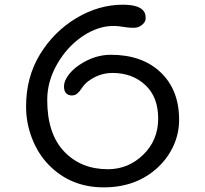

<svg xmlns="http://www.w3.org/2000/svg" viewBox="-20 -789 872 816"><path d="M90.8 -335.9Q90.8 -461.4 150.1 -558.3Q209.5 -655.3 304.7 -712.2Q399.9 -769 502 -769Q577.1 -769 594.2 -736.3Q599.1 -726.6 599.1 -711.2Q599.1 -695.8 583.7 -683.3Q568.4 -670.9 550 -670.9Q531.7 -670.9 521.5 -672.4L500.5 -675.3Q481.4 -678.7 462.4 -678.7Q396 -678.7 330.8 -634.8Q265.6 -590.8 223.1 -517.1Q180.7 -443.4 180.7 -364.3Q180.7 -220.7 252.4 -145.3Q324.2 -69.8 438.5 -69.8Q525.4 -69.8 588.9 -131.6Q652.3 -193.4 652.3 -285.2Q652.3 -377 597.2 -428Q542 -479 458.5 -479Q402.3 -479 355 -443.8Q339.8 -432.6 328.9 -416Q317.9 -399.4 308.3 -391.4Q298.8 -383.3 284.9 -383.3Q271 -383.3 261.5 -392.3Q252 -401.4 252 -422.4Q252 -443.4 269.5 -468Q287.1 -492.7 315.9 -512.2Q380.9 -556.2 450.7 -556.2Q584.5 -556.2 662.8 -481.4Q741.2 -406.7 741.2 -280.3Q741.2 -221.7 717.3 -169.4Q693.4 -117.2 651.4 -78.1Q560.5 7.3 420.7 7.3Q280.8 7.3 187.5 -87.9Q142.1 -134.3 116.5 -200Q90.8 -265.6 90.8 -335.9Z"/></svg>

Font: Oldenburg
Style: Regular
Weight: 400
Designer: Nicole Fally
Foundry: Nicole Fally
Version: Version 1.001